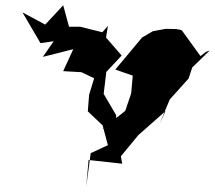

<svg xmlns="http://www.w3.org/2000/svg" viewBox="-20 -635 813 726"><path d="M367 -513 283 -534H241L219 -615L151 -542L65 -588L133 -472L183 -479L142 -420L257 -449L219 -366L288 -362L336 -339L317 -277L312 -214L368 -161L388 -86L323 -56L306 71L315 -30L442 -16L437 -44L503 -124L606 -215L583 -166L622 -259L693 -338L707 -380L773 -444L759 -439L738 -423L667 -521L648 -525L607 -526L558 -517L517 -493L416 -372L482 -349L476 -282L452 -211L471 -230L368 -147L421 -162L419 -200L372 -280L382 -363L440 -425L381 -493L388 -537Z"/></svg>

Font: Hussar Lance
Style: Italic
Weight: 700
Foundry: Cannot Into Space Fonts, PlusOne Fonts
Version: Version 2.27